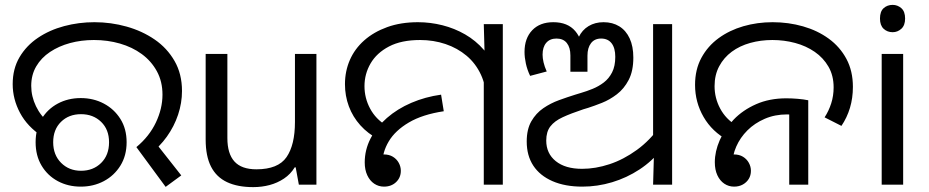

<svg xmlns="http://www.w3.org/2000/svg" viewBox="-20 -757 3807 787"><path d="M539 -154Q592 -198 619 -255Q646 -312 646 -369Q646 -423 623 -465Q600 -507 561 -535.5Q522 -564 471.5 -578.5Q421 -593 365 -593Q313 -593 267 -580.5Q221 -568 185 -544Q149 -520 128.5 -485Q108 -450 108 -405Q108 -362 127.5 -321.5Q147 -281 181 -254L153 -198Q92 -238 62 -294.5Q32 -351 32 -412Q32 -475 60 -522.5Q88 -570 135.5 -602Q183 -634 243 -650Q303 -666 367 -666Q435 -666 499 -648Q563 -630 614 -595Q665 -560 695.5 -507Q726 -454 726 -384Q726 -335 710 -287Q694 -239 664 -197Q634 -155 592 -123L608 -184L723 -38L659 9ZM311 8Q259 8 217 -14.5Q175 -37 150.5 -78Q126 -119 126 -174Q126 -229 150.5 -269.5Q175 -310 217 -332.5Q259 -355 311 -355Q363 -355 405.5 -332.5Q448 -310 473.5 -269.5Q499 -229 499 -174Q499 -119 473.5 -78Q448 -37 405.5 -14.5Q363 8 311 8ZM312 -57Q362 -57 394.5 -89Q427 -121 427 -174Q427 -226 394.5 -257.5Q362 -289 312 -289Q262 -289 230 -257.5Q198 -226 198 -174Q198 -122 230.5 -89.5Q263 -57 312 -57Z M1277 -536V0H1205L1192 -71H1188Q1171 -43 1144 -25Q1117 -7 1085 1.5Q1053 10 1018 10Q954 10 910.5 -10.5Q867 -31 845 -74Q823 -117 823 -185V-536H912V-191Q912 -127 941 -95Q970 -63 1031 -63Q1120 -63 1154.5 -113Q1189 -163 1189 -257V-536Z M1532 -186Q1488 -209 1457 -243.5Q1426 -278 1410 -321Q1394 -364 1394 -412Q1394 -465 1414 -511Q1434 -557 1473 -591.5Q1512 -626 1567.5 -646Q1623 -666 1693 -666Q1744 -666 1793.5 -653.5Q1843 -641 1886.5 -616Q1930 -591 1963.5 -552.5Q1997 -514 2016 -463Q2035 -412 2035 -347L1973 -344Q1973 -404 1951.5 -450.5Q1930 -497 1892.5 -528.5Q1855 -560 1806 -576.5Q1757 -593 1702 -593Q1625 -593 1574.5 -566.5Q1524 -540 1499 -497Q1474 -454 1474 -404Q1474 -355 1497 -312Q1520 -269 1563 -243L1532 -186ZM1963 -471 1967 -511 1963 -658H2041V0H1963ZM1554 8Q1532 8 1514 -4Q1496 -16 1485.5 -38.5Q1475 -61 1475 -91Q1475 -143 1499 -189.5Q1523 -236 1566 -273.5Q1609 -311 1666 -335.5Q1723 -360 1788 -369L1799 -301Q1712 -288 1656 -255Q1600 -222 1573.5 -177.5Q1547 -133 1547 -84Q1547 -70 1553.5 -56Q1560 -42 1568 -30L1489 -64Q1489 -93 1507.5 -108.5Q1526 -124 1553 -124Q1575 -124 1590.5 -114.5Q1606 -105 1614.5 -89.5Q1623 -74 1623 -57Q1623 -29 1603.5 -10.5Q1584 8 1554 8Z M2367 8Q2296 8 2244.5 -14.5Q2193 -37 2166 -78Q2139 -119 2139 -177Q2139 -227 2158 -260Q2177 -293 2207 -313.5Q2237 -334 2271.5 -346.5Q2306 -359 2338 -369L2361 -376Q2385 -383 2409.5 -393Q2434 -403 2455 -419Q2476 -435 2489 -460.5Q2502 -486 2502 -524Q2502 -560 2487 -579.5Q2472 -599 2444 -599Q2417 -599 2402.5 -580Q2388 -561 2388 -529V-463H2318V-530Q2318 -562 2303.5 -580.5Q2289 -599 2261 -599Q2234 -599 2219 -581.5Q2204 -564 2204 -533Q2204 -519 2208 -501.5Q2212 -484 2221 -464L2153 -446Q2141 -471 2135.5 -496.5Q2130 -522 2130 -544Q2130 -600 2161.5 -633Q2193 -666 2248 -666Q2307 -666 2338 -629.5Q2369 -593 2369 -534H2338Q2338 -575 2352 -604.5Q2366 -634 2392.5 -650Q2419 -666 2454 -666Q2491 -666 2518.5 -649Q2546 -632 2561 -599.5Q2576 -567 2576 -521Q2576 -466 2557 -429.5Q2538 -393 2508.5 -370.5Q2479 -348 2447.5 -335.5Q2416 -323 2391 -315L2371 -309Q2320 -292 2286.5 -276.5Q2253 -261 2236 -239Q2219 -217 2219 -181Q2219 -128 2258 -96.5Q2297 -65 2366 -65Q2421 -65 2478.5 -84Q2536 -103 2590.5 -142.5Q2645 -182 2687 -242L2692 -146Q2654 -97 2601.5 -62.5Q2549 -28 2489 -10Q2429 8 2367 8ZM2661 -143 2657 -175V-658H2735V0H2657Z M2964 -182Q2899 -217 2864 -277.5Q2829 -338 2829 -409Q2829 -472 2855 -520Q2881 -568 2925.5 -600.5Q2970 -633 3027 -649.5Q3084 -666 3147 -666Q3212 -666 3271.5 -649Q3331 -632 3377 -598.5Q3423 -565 3449.5 -515.5Q3476 -466 3476 -401Q3476 -355 3464 -315Q3452 -275 3429 -241L3360 -276Q3377 -302 3387 -333Q3397 -364 3397 -399Q3397 -447 3376 -483.5Q3355 -520 3319.5 -544.5Q3284 -569 3239 -581Q3194 -593 3146 -593Q3098 -593 3055 -581Q3012 -569 2979.5 -545Q2947 -521 2928 -485.5Q2909 -450 2909 -404Q2909 -355 2932 -312Q2955 -269 2998 -243L2964 -182ZM2989 8Q2967 8 2949 -4Q2931 -16 2920.5 -38.5Q2910 -61 2910 -92Q2910 -136 2930 -182Q2950 -228 2987.5 -267Q3025 -306 3079.5 -330Q3134 -354 3203 -354Q3225 -354 3249.5 -352Q3274 -350 3293 -346V0H3215V-310L3260 -283Q3245 -286 3231.5 -287Q3218 -288 3206 -288Q3156 -288 3114.5 -270Q3073 -252 3043.5 -222.5Q3014 -193 2998 -156.5Q2982 -120 2982 -84Q2982 -69 2989 -56.5Q2996 -44 3004 -33L2946 -96Q2948 -106 2954.5 -112Q2961 -118 2970 -121Q2979 -124 2988 -124Q3010 -124 3025.5 -114.5Q3041 -105 3049.5 -89.5Q3058 -74 3058 -57Q3058 -38 3049 -23.5Q3040 -9 3024.5 -0.5Q3009 8 2989 8Z M3682 -536V0H3594V-536ZM3639 -737Q3659 -737 3674.5 -723.5Q3690 -710 3690 -681Q3690 -653 3674.5 -639Q3659 -625 3639 -625Q3617 -625 3602 -639Q3587 -653 3587 -681Q3587 -710 3602 -723.5Q3617 -737 3639 -737Z"/></svg>

Font: loriya05
Style: Book
Weight: 400
Designer: Jelle Bosma - Monotype Design Team
Foundry: Monotype Imaging Inc.
Version: Version 2.003